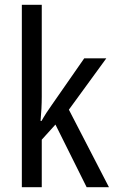

<svg xmlns="http://www.w3.org/2000/svg" viewBox="-20 -780 480 800"><path d="M154 -377V-760H71V0H154V-198L211 -261L341 0H434L267 -323L423 -537H331L196 -343C182 -324 164 -296 153 -276H149C152 -308 154 -345 154 -377Z"/></svg>

Font: Noto Sans Condensed
Style: Regular
Weight: 400
Width: 3
Designer: Monotype Design Team
Foundry: Monotype Imaging Inc.
Version: Version 2.013